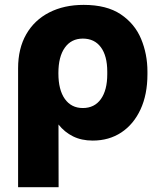

<svg xmlns="http://www.w3.org/2000/svg" viewBox="-20 -574 667 798"><path d="M55.2 204.1V-290Q55.2 -372.6 89.1 -431.6Q123 -490.7 184.6 -522.2Q246.1 -553.7 327.6 -553.7Q423.3 -553.7 481.7 -514.6Q540 -475.6 566.4 -412.4Q592.8 -349.1 592.8 -276.4V-265.6Q592.8 -181.2 564 -119.1Q535.2 -57.1 484.1 -23.4Q433.1 10.3 365.2 10.3Q318.8 10.3 283.4 -7.3Q248 -24.9 223.1 -56.6L223.6 204.1ZM222.7 -269Q222.7 -200.7 249.5 -162.8Q276.4 -125 324.2 -125Q372.6 -125 399.2 -162.1Q425.8 -199.2 425.8 -265.6V-276.4Q425.8 -341.8 399.2 -377.7Q372.6 -413.6 324.2 -413.6Q276.4 -413.6 249.5 -376Q222.7 -338.4 222.7 -270.5Z"/></svg>

Font: Inter Extra Bold
Style: Regular
Weight: 800
Designer: Rasmus Andersson
Foundry: rsms
Version: Version 4.000;git-3c8e0fc